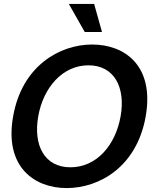

<svg xmlns="http://www.w3.org/2000/svg" viewBox="-20 -943 810 979"><path d="M320 16C487 16 678 -93 723 -350C768 -607 617 -716 450 -716C284 -716 92 -607 47 -350C1 -93 154 16 320 16ZM175 -350C201 -497 299 -610 431 -610C563 -610 621 -497 595 -350C569 -203 473 -90 339 -90C206 -90 149 -203 175 -350ZM331 -923 412 -780H500L460 -923Z"/></svg>

Font: Uncut Sans Semibold
Style: Italic
Weight: 600
Italic angle: -10°
Designer: Kasper Nordkvist
Foundry: Uncut Type
Version: Version 1.111;FEAKit 1.0